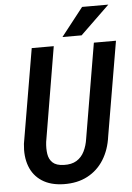

<svg xmlns="http://www.w3.org/2000/svg" viewBox="-60 -947 690 1001"><g transform="rotate(-5 284.5 -446.0)"><path d="M453.1 -710.9H568.8L484.9 -217.8Q475.6 -148.4 443.1 -96.4Q410.6 -44.4 357.4 -16.4Q304.2 11.7 232.4 10.3Q164.1 8.8 119.4 -20.3Q74.7 -49.3 55.7 -100.1Q36.6 -150.9 43.9 -217.3L127.9 -710.9H243.2L160.2 -216.8Q156.2 -182.6 160.6 -154.1Q165 -125.5 183.6 -108.2Q202.1 -90.8 241.2 -89.4Q282.2 -87.9 308.6 -104Q335 -120.1 349.6 -149.7Q364.3 -179.2 369.6 -216.8ZM292.5 -754.4 408.2 -901.9H545.4L392.6 -754.4Z"/></g></svg>

Font: Roboto Condensed Medium
Style: Italic
Weight: 500
Italic angle: -12°
Designer: Christian Robertson
Foundry: Google
Version: Version 3.0; 2020